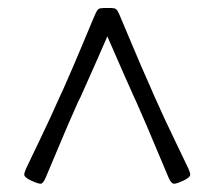

<svg xmlns="http://www.w3.org/2000/svg" viewBox="-20 -725 531 476"><path d="M359.9 -492.7Q386.7 -432.1 415.5 -372.8Q444.3 -313.5 447.3 -306.6Q451.7 -295.9 451.7 -292.5Q451.7 -285.2 434.8 -277.3Q418 -269.5 411.6 -269.5Q404.3 -269.5 397.9 -284.7Q393.1 -295.4 368.4 -354.7Q343.8 -414.1 317.4 -473.6L313 -482.9Q298.3 -515.6 285.4 -544.9Q272.5 -574.2 261.5 -599.6Q250.5 -625 246.1 -634.8Q243.2 -627.9 220.9 -577.1Q198.7 -526.4 179.2 -483.4L174.3 -474.1Q147.9 -415 123 -355.2Q98.1 -295.4 93.3 -284.7Q86.9 -269.5 80.6 -269.5Q74.2 -269.5 57.1 -277.3Q40 -285.2 40 -292.5Q40 -295.9 44.4 -306.6Q47.4 -313.5 76.2 -373Q105 -432.6 131.8 -493.2L136.2 -502.4Q162.6 -562 187.3 -621.3Q211.9 -680.7 216.8 -691.4Q220.7 -700.2 224.4 -702.6Q228 -705.1 235.8 -705.1H255.9Q263.7 -705.1 267.3 -702.6Q271 -700.2 274.9 -691.4Q279.8 -680.7 304.7 -620.8Q329.6 -561 356 -502Z"/></svg>

Font: Cooper*
Style: Regular
Weight: 400
Designer: Owen Earl
Foundry: indestructible type*
Version: Version 0.001